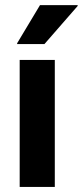

<svg xmlns="http://www.w3.org/2000/svg" viewBox="-20 -736 326 756"><path d="M57.5 0V-500H195.8V0ZM47.5 -562.5V-565.8L137.5 -715.8H285.8V-712.5L155 -562.5Z"/></svg>

Font: Funnel Display Light
Style: Bold
Weight: 700
Version: Version 1.000